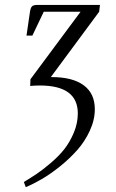

<svg xmlns="http://www.w3.org/2000/svg" viewBox="-20 -459 471 782"><path d="M77.1 282.2Q106.4 264.6 130.4 248.5Q154.3 232.4 187.3 204.3Q220.2 176.3 242.4 147.9Q264.6 119.6 280.8 81.1Q296.9 42.5 296.9 2.9Q296.9 -110.8 142.1 -110.8Q122.6 -110.8 103 -108.9L104 -136.2L308.1 -411.1H158.2L111.8 -314H87.9L102.1 -411.1Q104.5 -427.2 110.4 -433.1Q116.2 -439 132.8 -439H387.2L383.8 -411.1L187 -145H190.9Q275.9 -145 321 -111.6Q366.2 -78.1 366.2 -14.2Q366.2 29.3 345.9 73.2Q325.7 117.2 294.7 152.1Q263.7 187 224.9 218.3Q186 249.5 150.9 270Q115.7 290.5 85 303.2Z"/></svg>

Font: Dihjauti
Style: Italic
Weight: 400
Italic angle: -9°
Designer: T. Christopher White
Version: Version 3.0.0